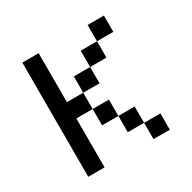

<svg xmlns="http://www.w3.org/2000/svg" viewBox="-139 -747 885 885"><g transform="rotate(-30 304.0 -304.0)"><path d="M347.2 -173.6H434V-86.8H347.2ZM347.2 -434V-347.2H260.4V-434ZM434 -520.8V-434H347.2V-520.8ZM434 -607.6H520.8V-520.8H434ZM260.4 -260.4H173.6V0H86.8V-607.6H173.6V-347.2H260.4ZM434 -86.8H520.8V0H434ZM347.2 -173.6H260.4V-260.4H347.2Z"/></g></svg>

Font: 8-bit Operator+ 8
Style: Regular
Weight: 400
Designer: GrandChaos9000
Version: Version 1.3.0 - August 1, 2014